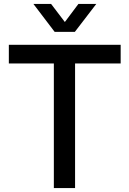

<svg xmlns="http://www.w3.org/2000/svg" viewBox="-20 -957 658 977"><path d="M254 0V-634H25V-729H594V-634H362V0ZM258 -795 150 -937H240L310 -845L379 -937H470L361 -795Z"/></svg>

Font: Mona Sans Medium
Style: Regular
Weight: 500
Designer: Deni Anggara
Foundry: GitHub
Version: Version 2.000;Glyphs 3.2.3 (3260)